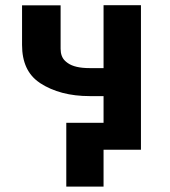

<svg xmlns="http://www.w3.org/2000/svg" viewBox="-20 -567 642 727"><path d="M231 -102.1H372.1V-203.1H319.8Q207.5 -203.1 131.8 -252.4L129.9 -253.9Q63.5 -298.3 63.5 -397V-546.9H209.5V-382.3Q209.5 -352.5 226.6 -336.4Q228.5 -334.5 231 -332.5Q233.4 -330.6 236.8 -328.1Q263.7 -309.1 319.8 -309.1H372.1V-547.4H513.7V0H372.1V139.6H231Z"/></svg>

Font: Hack
Style: Bold
Weight: 700
Monospace: yes
Designer: Christopher Simpkins
Foundry: Christopher Simpkins
Version: Version 2.017